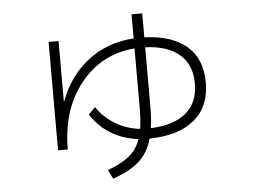

<svg xmlns="http://www.w3.org/2000/svg" viewBox="-50 -698 1100 824"><g transform="rotate(-5 500.0 -286.0)"><path d="M545 -530V-634H591V-531Q711 -526 774 -471Q837 -416 837 -314Q837 -211 769 -154.5Q701 -98 576 -96Q559 -36 518.5 0.5Q478 37 405 62L386 23Q446 1 479.5 -26.5Q513 -54 528 -98Q396 -114 325 -221L354 -251Q385 -205 433.5 -176Q482 -147 539 -141Q545 -180 545 -230V-487Q402 -476 312 -364Q222 -252 222 -80H180V-547H223V-286H224Q264 -394 347.5 -458.5Q431 -523 545 -530ZM591 -488V-230Q591 -180 585 -140Q685 -144 737.5 -188.5Q790 -233 790 -314Q790 -395 739 -439.5Q688 -484 591 -488Z"/></g></svg>

Font: Mplus 1p Light
Style: Regular
Weight: 300
Version: Version 1.061